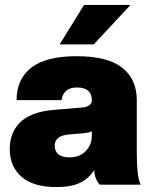

<svg xmlns="http://www.w3.org/2000/svg" viewBox="-20 -756 620 786"><path d="M210 9.8Q117.7 9.8 68.8 -31.7Q20 -73.2 20 -146Q20 -177.7 29.5 -203.9Q39.1 -230 59.3 -252Q79.6 -273.9 115.5 -288.1Q151.4 -302.2 200.2 -306.2L316.9 -315.9Q356 -319.8 356 -346.2Q356 -371.6 340.3 -384.8Q324.7 -397.9 295.9 -397.9Q239.3 -397.9 231.9 -346.2H47.9Q47.9 -431.6 107.7 -478.8Q167.5 -525.9 293.9 -525.9Q420.4 -525.9 480.2 -478.8Q540 -431.6 540 -346.2V-131.8Q540 -28.3 556.2 0H388.2Q366.2 -24.9 366.2 -60.1Q342.8 -24.4 306.9 -7.3Q271 9.8 210 9.8ZM265.1 -111.8Q306.2 -111.8 331.1 -137.7Q356 -163.6 356 -201.2V-219.2Q348.1 -212.9 315.9 -210L267.1 -206.1Q204.1 -202.1 204.1 -160.2Q204.1 -111.8 265.1 -111.8ZM363.8 -574.2H224.1L324.2 -735.8H514.2Z"/></svg>

Font: Creato Display Black
Style: Regular
Weight: 900
Version: Version 1.000